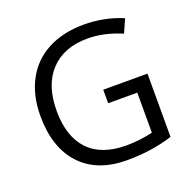

<svg xmlns="http://www.w3.org/2000/svg" viewBox="-129 -852 986 990"><g transform="rotate(-20 364.0 -357.0)"><path d="M654.8 -26.9Q541 9.8 403.8 9.8Q241.7 9.8 151.4 -86.4Q61 -183.6 61 -356.9Q61 -468.8 105.5 -552.2Q149.9 -635.7 234.1 -679.9Q318.4 -724.1 431.4 -724.1Q544.4 -724.1 644 -682.1L611.8 -608.9Q515.1 -649.9 425.8 -649.9Q295.4 -649.9 222.2 -572.3Q148.9 -494.6 148.9 -353.5Q148.9 -212.4 219.5 -137.7Q290 -63 426.8 -63Q499.5 -63 571.8 -80.1V-299.8H412.1V-374H654.8Z"/></g></svg>

Font: Open Sans Hebrew
Style: Regular
Weight: 400
Foundry: Ascender Corporation, Yanek Iontef
Version: Version 2.001;PS 002.001;hotconv 1.0.70;makeotf.lib2.5.58329